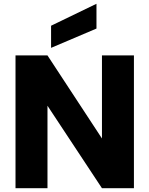

<svg xmlns="http://www.w3.org/2000/svg" viewBox="-20 -995 790 1015"><path d="M688 -702V0H519L231 -436V0H62V-702H231L519 -263V-702ZM490 -975V-844L250 -742V-859Z"/></svg>

Font: Parkinsans
Style: Bold
Weight: 700
Designer: Red Stone, Indian Type Foundry
Foundry: Indian Type Foundry
Version: Version 1.000